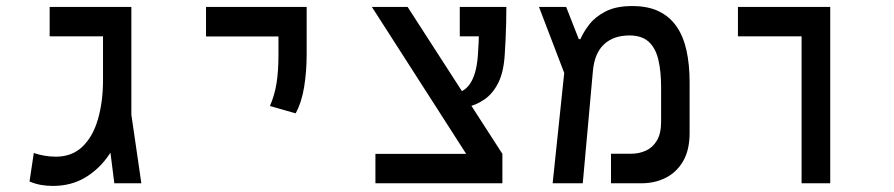

<svg xmlns="http://www.w3.org/2000/svg" viewBox="-20 -609 2970 638"><path d="M155.8 8.8Q135.7 8.8 116.9 5.6Q98.1 2.4 78.1 -5.9L92.3 -100.6Q108.4 -95.2 126.7 -91.8Q145 -88.4 166 -88.4Q219.2 -88.4 253.9 -121.6Q288.6 -154.8 305.4 -212.6Q322.3 -270.5 322.3 -343.3V-392.1H414.6L412.1 -330.6Q410.6 -266.1 393.3 -205.6Q376 -145 343.5 -96.4Q311 -47.9 263.9 -19.5Q216.8 8.8 155.8 8.8ZM359.9 0 322.3 -296.4V-585.9H416.5V-228L449.7 0ZM145 -488.3V-585.9H404.8V-488.3Z M962.4 -232.4 877 -256.8Q892.6 -293 898.9 -332.3Q905.3 -371.6 905.3 -428.2V-585.9H999V-428.2Q999 -371.6 990.7 -320.3Q982.4 -269 962.4 -232.4ZM664.6 -487.8V-585.9H999V-487.8Z M1591.8 0 1215.8 -585.9H1334.5L1649.4 -97.7V0ZM1227.5 0V-97.7H1649.4V0ZM1459 -245.6 1461.9 -294.4Q1514.2 -294.4 1538.6 -326.2Q1563 -357.9 1567.9 -424.3Q1570.8 -463.4 1571.8 -505.4Q1572.8 -547.4 1572.8 -585.9H1662.6Q1662.6 -560.1 1661.9 -531.2Q1661.1 -502.4 1659.9 -475.6Q1658.7 -448.7 1657.2 -428.2Q1653.8 -369.6 1635.7 -333.7Q1617.7 -297.9 1589.8 -278.6Q1562 -259.3 1528.1 -252.4Q1494.1 -245.6 1459 -245.6ZM1507.8 -488.3V-585.9H1658.2L1638.2 -488.3Z M1816.4 0 1863.8 -451.7 1902.8 -479H1908.7Q1918.9 -502.9 1938.7 -528.3Q1958.5 -553.7 1992.9 -571.3Q2027.3 -588.9 2081.1 -588.9Q2133.3 -588.9 2169.4 -571.3Q2205.6 -553.7 2228.3 -520.8Q2251 -487.8 2261.2 -441.2Q2271.5 -394.5 2271.5 -336.4V-167Q2271.5 -110.4 2249.8 -73.2Q2228 -36.1 2191.9 -18.1Q2155.8 0 2112.3 0H2010.3V-98.1H2076.7Q2103 -98.1 2125.7 -108.2Q2148.4 -118.2 2162.6 -141.6Q2176.8 -165 2176.8 -204.6V-318.8Q2176.8 -372.6 2167.5 -411.1Q2158.2 -449.7 2135.3 -470.5Q2112.3 -491.2 2071.3 -491.2Q2019 -491.2 1987.3 -461.9Q1955.6 -432.6 1950.2 -373.5L1916.5 0ZM1862.3 -347.2 1771 -585.9H1861.3L1904.8 -475.1Z M2643.6 0V-585.9H2738.8V0ZM2432.1 -488.3V-585.9H2738.3V-488.3Z"/></svg>

Font: Cascadia Mono
Style: Regular
Weight: 400
Monospace: yes
Designer: Aaron Bell
Foundry: Saja Typeworks
Version: Version 2404.023